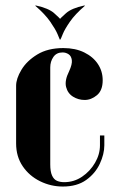

<svg xmlns="http://www.w3.org/2000/svg" viewBox="-20 -677 433 703"><path d="M289 -657 291 -656Q255 -625 236 -597.5Q217 -570 210 -552.5Q203 -535 201 -532H199V-607Q201 -610 221.5 -628.5Q242 -647 289 -657ZM111 -657Q158 -647 178.5 -628.5Q199 -610 201 -607V-532H199Q198 -535 190.5 -552.5Q183 -570 164 -597.5Q145 -625 109 -656ZM39 -363Q39 -389 58.5 -421.5Q78 -454 116.5 -477.5Q155 -501 212 -501Q256 -501 288.5 -485Q321 -469 338.5 -442.5Q356 -416 356 -383Q356 -346 335 -328.5Q314 -311 290 -311Q267 -311 247.5 -323Q228 -335 222 -358.5Q216 -382 233 -416Q245 -442 243 -457Q241 -472 231 -478.5Q221 -485 209 -485Q187 -485 175.5 -468.5Q164 -452 164 -430V-75Q164 -49 170.5 -34.5Q177 -20 188.5 -15Q200 -10 215 -10Q251 -10 280.5 -30Q310 -50 328 -81Q346 -112 346 -145V-181H362V-145Q362 -113 345.5 -77.5Q329 -42 295.5 -18Q262 6 210 6Q166 6 126.5 -13.5Q87 -33 63 -68.5Q39 -104 39 -152Z"/></svg>

Font: Emberly Black
Style: Regular
Weight: 900
Designer: Rajesh Rajput
Foundry: Rajesh Rajput
Version: Version 1.000